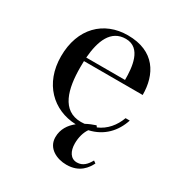

<svg xmlns="http://www.w3.org/2000/svg" viewBox="-158 -584 840 892"><g transform="rotate(30 262.0 -138.0)"><path d="M439 122 426.5 113C412 139 394 161 361.5 161C327.5 161 309.5 130.5 309.5 88.5C309.5 55 318.5 25.5 333 4.5C409 -12.5 456 -64.5 477.5 -130.5H455C438 -84 407 -46 361 -26.5L355 -34.5C338.5 -29 320.5 -22 303 -12.5C297 -12 290.5 -11.5 284 -11.5C180 -11.5 154.5 -115.5 154.5 -230C154.5 -241.5 154.5 -252.5 155 -263.5H470C470 -372.5 417.5 -469.5 272.5 -469.5C144 -469.5 51.5 -380 51.5 -230C51.5 -84 146 5.5 268.5 10C238.5 33.5 216.5 66 216.5 108.5C216.5 168.5 273.5 194.5 324.5 194.5C396 194.5 424.5 150 439 122ZM272.5 -450.5C356.5 -450.5 364 -349.5 364 -283H156C163.5 -375 192 -450.5 272.5 -450.5Z"/></g></svg>

Font: Bodoni* 11
Style: Regular
Weight: 400
Version: Version 2.3